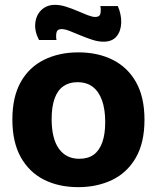

<svg xmlns="http://www.w3.org/2000/svg" viewBox="-20 -758 646 792"><path d="M303 14Q222 14 161 -17Q100 -48 65.5 -110Q31 -172 31 -265Q31 -358 65.5 -419.5Q100 -481 162 -511.5Q224 -542 303 -542Q384 -542 445.5 -511Q507 -480 541.5 -418.5Q576 -357 576 -264Q576 -169 540 -107Q504 -45 442 -15.5Q380 14 303 14ZM307 -103Q343 -103 366.5 -120Q390 -137 402 -171Q414 -205 414 -254Q414 -307 401 -343.5Q388 -380 363 -399.5Q338 -419 299 -419Q265 -419 241 -402Q217 -385 205 -351Q193 -317 193 -267Q193 -186 223 -144.5Q253 -103 307 -103ZM407 -586Q385 -586 360.5 -594Q336 -602 312 -612Q288 -622 268 -630Q248 -638 234 -638Q216 -638 213 -623.5Q210 -609 213 -593H141Q122 -629 125.5 -662.5Q129 -696 151 -717Q173 -738 207 -738Q228 -738 252 -730.5Q276 -723 299 -713Q322 -703 341.5 -695.5Q361 -688 373 -688Q392 -688 394.5 -703.5Q397 -719 394 -733H466Q481 -698 480 -664Q479 -630 461 -608Q443 -586 407 -586Z"/></svg>

Font: Bricolage Grotesque 24pt ExtraBold
Style: Regular
Weight: 800
Designer: Mathieu Triay
Foundry: Atelier Triay
Version: Version 1.001;gftools[0.9.33.dev8+g029e19f]